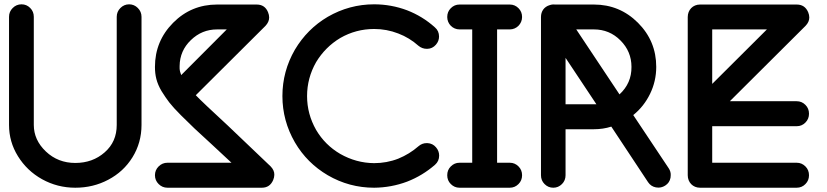

<svg xmlns="http://www.w3.org/2000/svg" viewBox="-20 -815 3847 893"><path d="M22 -233.9C22 -181.6 35.6 -133.3 63.5 -88.4C91.3 -43.5 128.4 -7.8 175.8 18.6C223.1 44.9 274.9 58.1 330.1 58.1C385.3 58.1 436.5 45.9 483.4 21C530.8 -3.9 568.4 -38.6 596.2 -83.5C624 -128.4 638.2 -178.7 638.2 -233.9V-736.8C638.2 -752.9 632.3 -766.6 621.1 -777.8C609.9 -789.1 596.2 -794.9 580.6 -794.9C564.9 -794.9 551.3 -789.1 540 -777.8C528.8 -766.6 522.9 -752.9 522.9 -736.8V-233.9C522.9 -181.6 504.4 -139.2 466.8 -106.4C429.7 -73.7 384.3 -57.1 330.1 -57.1C276.9 -57.1 231 -74.7 193.4 -110.4C155.8 -146 137.2 -187.5 137.2 -233.9V-736.8C137.2 -752.9 131.8 -766.6 120.6 -777.8C109.4 -789.1 96.2 -794.9 80.1 -794.9C64 -794.9 50.3 -789.1 39.1 -777.8C27.8 -766.6 22 -752.9 22 -736.8V-233.9Z M758.8 -58.1C742.7 -58.1 729 -52.2 717.8 -41C706.5 -29.8 700.7 -16.1 700.7 0C700.7 16.1 706.5 29.8 717.8 41C729 52.2 742.7 58.1 758.8 58.1H1197.8C1222.7 58.1 1240.2 46.4 1250.5 22.5C1253.9 14.2 1255.9 5.9 1255.9 -2C1256.3 -16.1 1250.5 -28.8 1238.8 -41L1039.1 -231.4C962.4 -302.2 912.6 -349.1 890.6 -372.1L1214.8 -694.8C1226.1 -707 1231.9 -719.7 1231.9 -733.9C1231.9 -741.7 1230 -750 1226.6 -758.3C1216.8 -782.2 1199.2 -793.9 1173.8 -793.9H989.7C909.7 -793.9 841.3 -765.6 785.2 -709C729 -652.3 700.7 -584 700.7 -503.9C700.7 -464.4 708 -430.7 731.4 -391.1C743.7 -371.6 755.4 -354 767.1 -338.9C778.8 -323.7 796.9 -303.7 821.3 -279.3L884.8 -217.3L965.8 -142.6L1056.6 -58.1ZM815.4 -507.8C815.9 -555.2 833.5 -595.7 867.7 -628.4C901.9 -661.6 942.4 -678.2 989.7 -678.2H1034.7L822.8 -465.8C818.4 -476.6 815.9 -486.8 815.4 -496.1Z M1351.6 -584C1313 -517.1 1293.5 -445.3 1293.5 -368.2C1293.5 -291.5 1313 -219.7 1351.6 -152.8C1389.2 -88.4 1440.4 -37.6 1504.4 0C1570.8 38.6 1642.6 58.1 1720.2 58.1C1772.9 57.6 1824.2 48.3 1873.5 29.8C1921.4 11.2 1964.8 -15.1 2003.4 -48.8C2016.1 -60.1 2022.5 -74.2 2022.5 -91.3C2022.5 -105.5 2017.6 -118.7 2007.8 -129.9C1997.6 -142.1 1984.4 -148.4 1968.3 -149.4H1964.4C1950.2 -149.4 1937.5 -144.5 1926.3 -134.8C1898.4 -110.4 1867.2 -91.3 1832.5 -77.1C1796.4 -63 1758.8 -56.2 1720.2 -56.2C1664.1 -56.6 1611.3 -71.3 1562.5 -99.1C1515.6 -126.5 1478 -163.6 1450.2 -210.9C1422.4 -259.8 1408.2 -312 1408.2 -368.2C1408.2 -424.3 1422.4 -477.1 1450.2 -525.9C1478.5 -572.8 1516.1 -610.4 1562.5 -638.2C1610.8 -666 1663.6 -680.2 1720.2 -680.2C1758.8 -680.2 1796.4 -673.3 1832.5 -659.2C1867.2 -646 1898.4 -627 1926.3 -602.1C1937.5 -592.8 1950.7 -587.9 1964.8 -587.9H1967.8C1983.4 -588.4 1996.6 -594.7 2007.3 -606.9C2017.1 -618.2 2022 -630.9 2022 -645C2022 -662.6 2015.6 -676.8 2002.4 -688C1964.4 -722.2 1921.4 -748.5 1873.5 -767.1C1824.2 -785.6 1772.9 -794.9 1720.2 -794.9C1643.1 -794.9 1571.3 -775.4 1504.4 -736.8C1440.4 -699.2 1389.6 -647.9 1351.6 -584Z M2117.2 -58.1C2101.1 -58.1 2087.9 -52.2 2076.7 -41C2065.4 -29.8 2060.1 -16.1 2060.1 0C2060.1 16.1 2065.4 29.8 2076.7 41C2087.9 52.2 2101.1 58.1 2117.2 58.1H2351.1C2367.2 58.1 2380.4 52.2 2391.6 41C2402.8 29.8 2408.2 16.1 2408.2 0C2408.2 -16.1 2402.8 -29.8 2391.6 -41C2380.4 -52.2 2367.2 -58.1 2351.1 -58.1H2292V-678.2H2351.1C2382.8 -678.2 2408.2 -704.1 2408.2 -735.8C2408.2 -752 2402.8 -765.6 2391.6 -776.9C2380.4 -788.1 2367.2 -793.9 2351.1 -793.9H2117.2C2101.1 -793.9 2087.9 -788.1 2076.7 -776.9C2065.4 -765.6 2060.1 -752 2060.1 -735.8C2060.1 -704.1 2085.4 -678.2 2117.2 -678.2H2176.3V-58.1H2117.2Z M2496.1 0C2496.1 16.1 2501.5 29.8 2512.7 41C2523.9 52.2 2537.1 58.1 2553.2 58.1C2569.3 58.1 2582.5 52.2 2593.8 41C2605 29.8 2610.4 16.1 2610.4 0V-213.9H2742.2C2770 -213.9 2797.4 -217.8 2823.2 -226.1L2994.1 32.2C3002.9 45.4 3015.1 53.7 3030.8 56.6C3034.7 57.1 3038.6 57.6 3042.5 57.6C3053.7 57.6 3064.5 54.2 3074.2 47.9C3087.4 39.6 3095.7 27.3 3098.6 11.7C3099.1 7.3 3099.6 3.4 3099.6 -0.5C3100.1 -11.7 3096.7 -22.5 3090.3 -32.2L2925.3 -279.8C2958.5 -306.6 2984.4 -339.4 3003.4 -378.4C3022.5 -417.5 3032.2 -459.5 3032.2 -503.9C3032.2 -584 3003.9 -652.3 2947.3 -709C2890.6 -765.6 2822.3 -793.9 2742.2 -793.9H2560.1C2558.6 -794.4 2556.6 -794.4 2555.2 -794.4C2549.8 -794.4 2544.4 -793.5 2539.1 -792C2538.6 -791.5 2537.6 -791 2536.1 -791C2510.7 -783.2 2496.1 -762.7 2496.1 -735.8ZM2742.2 -678.2C2790.5 -678.2 2832 -661.1 2865.7 -627C2899.9 -592.8 2917 -551.8 2917 -503.9C2917.5 -453.1 2898.9 -410.6 2861.3 -376L2660.2 -678.2ZM2610.4 -545.9 2753.9 -330.1H2610.4Z M3178.7 0C3178.7 33.2 3202.6 58.1 3235.8 58.1H3685.5C3701.7 58.1 3715.3 52.2 3726.1 41C3737.3 29.8 3742.7 16.1 3742.7 0C3742.7 -16.1 3737.3 -29.8 3726.1 -41C3714.8 -52.2 3701.7 -58.1 3685.5 -58.1H3292.5V-228H3685.5C3701.7 -228 3715.3 -233.9 3726.1 -245.1C3737.3 -256.3 3742.7 -270 3742.7 -286.1C3742.7 -302.2 3737.3 -315.9 3726.1 -327.1C3714.8 -338.4 3701.7 -344.2 3685.5 -344.2H3374.5L3726.6 -694.8C3738.3 -707 3744.1 -719.7 3744.1 -733.9C3744.1 -741.7 3742.2 -750 3738.8 -758.3C3728.5 -782.2 3710.9 -793.9 3685.5 -793.9H3235.8C3202.6 -793.9 3178.7 -769 3178.7 -735.8ZM3292.5 -678.2H3546.9L3292.5 -424.8Z"/></svg>

Font: Nemoy
Style: Bold
Weight: 700
Designer: BSozoo
Foundry: BSozoo
Version: Version 001.000